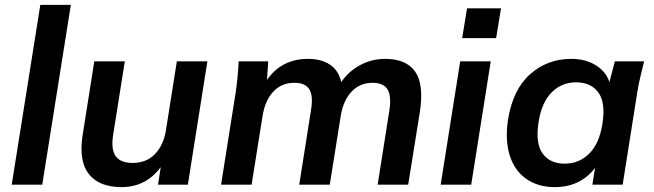

<svg xmlns="http://www.w3.org/2000/svg" viewBox="-20 -756 2677 786"><path d="M28 0 145 -736H270L153 0Z M478 10Q386 10 344 -43Q302 -96 318 -201L366 -505H491L443 -203Q434 -143 454 -116Q474 -89 523 -89Q579 -89 614 -125Q649 -161 659 -221L704 -505H829L749 0H627L638 -72Q609 -32 568.5 -11Q528 10 478 10Z M885 0 945 -379Q954 -440 957 -505H1078L1073 -429Q1133 -515 1241 -515Q1295 -515 1330.5 -491.5Q1366 -468 1377 -420Q1407 -464 1454.5 -489.5Q1502 -515 1556 -515Q1643 -515 1679.5 -463Q1716 -411 1699 -299L1651 0H1526L1574 -304Q1583 -363 1566.5 -390Q1550 -417 1505 -417Q1453 -417 1419 -380.5Q1385 -344 1375 -282L1330 0H1205L1253 -304Q1263 -363 1246.5 -390Q1230 -417 1185 -417Q1132 -417 1098.5 -380.5Q1065 -344 1055 -282L1010 0Z M1872 -600 1892 -722H2031L2011 -600ZM1784 0 1864 -505H1989L1909 0Z M2251 10Q2182 10 2134 -24Q2086 -58 2066.5 -120.5Q2047 -183 2060 -268Q2080 -390 2150.5 -452.5Q2221 -515 2319 -515Q2376 -515 2418 -489.5Q2460 -464 2475 -420L2497 -505H2617Q2609 -474 2601.5 -442Q2594 -410 2589 -379L2529 0H2405L2416 -69Q2389 -32 2347 -11Q2305 10 2251 10ZM2292 -86Q2350 -86 2391.5 -126.5Q2433 -167 2446 -248Q2460 -336 2429.5 -377.5Q2399 -419 2338 -419Q2280 -419 2239 -378.5Q2198 -338 2185 -258Q2171 -170 2201 -128Q2231 -86 2292 -86Z"/></svg>

Font: Mulish
Style: Bold Italic
Weight: 700
Italic angle: -9°
Designer: Vernon Adams
Foundry: Vernon Adams
Version: Version 3.603; ttfautohint (v1.8.3)